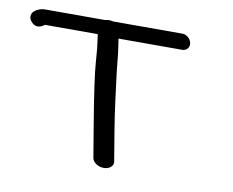

<svg xmlns="http://www.w3.org/2000/svg" viewBox="-74 -545 805 662"><g transform="rotate(10 328.5 -214.5)"><path d="M359.2 10.5 341 -99C330.3 -163.2 323.2 -224.7 315.9 -281.8C310.6 -322.3 309.9 -349.4 303.6 -387.3C302.1 -396.2 301.2 -402.5 300.3 -410H523.4C538.5 -410 548.8 -422.5 546.3 -437.5C543.8 -452.5 529.3 -465 514.3 -465H271.9C266.8 -466.2 262.5 -467 257.9 -467C253 -467 248.9 -466.4 244.2 -465H32C19.1 -465 -16.5 -455 -11.5 -428.3C-10.6 -423.5 -8 -418.7 -4.4 -414.6C17.3 -390 40.3 -411.8 42 -412.7H227C227.6 -407.6 228.9 -398.3 230.3 -389.9C232.6 -376.3 235 -351.5 237.4 -316C239.8 -279.6 250 -207.8 268 -99.7L286.4 10.5C288.9 25.5 307.5 38 327.4 38C347.3 38 361.7 25.5 359.2 10.5Z"/></g></svg>

Font: MewTooHand
Style: BdWideLta
Weight: 400
Designer: Mew Too, Robert Jablonski
Version: Version 0.77